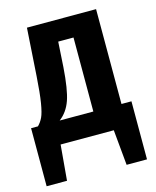

<svg xmlns="http://www.w3.org/2000/svg" viewBox="-108 -603 681 837"><g transform="rotate(-15 232.5 -185.0)"><path d="M451 -102V160H359L344 0H104L90 160H-2V-102H29Q43 -116 52 -135Q61 -154 68 -196.5Q75 -239 80 -315L94 -530H406V-102ZM279 -436H210L203 -323Q196 -223 179.5 -176Q163 -129 127 -102H279Z"/></g></svg>

Font: Fira Sans Compressed SemiBold
Style: Regular
Weight: 600
Width: 1
Designer: bBox Type GmbH & Carrois Corporate GbR & Edenspiekermann AG
Foundry: bBox Type GmbH & Carrois Corporate GbR & Edenspiekermann AG
Version: Version 4.301